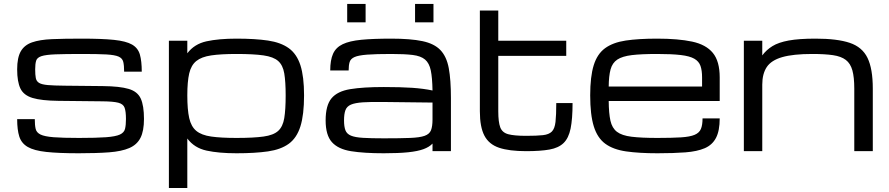

<svg xmlns="http://www.w3.org/2000/svg" viewBox="-20 -770 4526 978"><path d="M380.4 10.7Q277.8 10.7 215.6 3.9Q153.3 -2.9 121.3 -21.5Q89.4 -40 78.4 -74.2Q67.4 -108.4 67.4 -163.1H157.2Q157.2 -132.3 161.6 -113.5Q166 -94.7 186.5 -84.7Q207 -74.7 253.2 -71Q299.3 -67.4 382.8 -67.4Q471.2 -67.4 520.3 -71Q569.3 -74.7 590.8 -84.7Q612.3 -94.7 616.9 -113.8Q621.6 -132.8 621.6 -164.1Q621.6 -202.1 614.7 -221.2Q607.9 -240.2 582.5 -246.8Q557.1 -253.4 501.5 -253.9L277.8 -256.3Q191.4 -257.3 146 -271Q100.6 -284.7 84 -319.1Q67.4 -353.5 67.4 -417Q67.4 -476.1 85.7 -508.3Q104 -540.5 143.1 -554.2Q182.1 -567.9 244.6 -570.6Q307.1 -573.2 395.5 -573.2Q499.5 -573.2 560.8 -566.9Q622.1 -560.5 652.6 -543Q683.1 -525.4 692.6 -491.9Q702.1 -458.5 702.1 -404.8H612.3Q612.3 -436.5 607.9 -454.8Q603.5 -473.1 584.2 -481.7Q564.9 -490.2 521.7 -492.7Q478.5 -495.1 400.4 -495.1Q311.5 -495.1 262.2 -493.2Q212.9 -491.2 190.9 -483.9Q168.9 -476.6 164.1 -460.7Q159.2 -444.8 159.2 -417Q159.2 -388.7 162.4 -372.3Q165.5 -356 179.2 -347.7Q192.9 -339.4 223.9 -336.7Q254.9 -334 310.5 -333.5L503.4 -331.5Q590.3 -330.6 635.5 -317.1Q680.7 -303.7 697 -267.8Q713.4 -231.9 713.4 -164.1Q713.4 -103 695.6 -67.9Q677.7 -32.7 638.7 -15.9Q599.6 1 535.9 5.9Q472.2 10.7 380.4 10.7Z M1435.1 -284.2Q1435.1 -354 1428 -396Q1420.9 -438 1397 -459.2Q1373 -480.5 1322.5 -487.8Q1272 -495.1 1184.6 -495.1Q1105 -495.1 1055.7 -487.8Q1006.3 -480.5 980 -459.2Q953.6 -438 943.8 -396Q934.1 -354 934.1 -284.2Q934.1 -211.9 943.8 -168.5Q953.6 -125 980 -103.3Q1006.3 -81.5 1055.7 -74.5Q1105 -67.4 1184.6 -67.4Q1272 -67.4 1322.5 -74.5Q1373 -81.5 1397 -103.3Q1420.9 -125 1428 -168.5Q1435.1 -211.9 1435.1 -284.2ZM840.3 187.5V-562.5H934.1V-498.5Q969.7 -545.9 1032 -559.6Q1094.2 -573.2 1184.6 -573.2Q1279.3 -573.2 1345 -563.5Q1410.6 -553.7 1451.2 -524.4Q1491.7 -495.1 1510.3 -437.5Q1528.8 -379.9 1528.8 -284.2Q1528.8 -185.5 1510.3 -126.5Q1491.7 -67.4 1451.2 -37.8Q1410.6 -8.3 1345 1.2Q1279.3 10.7 1184.6 10.7Q1094.2 10.7 1032 -2.9Q969.7 -16.6 934.1 -64.5V187.5Z M1935.1 10.7Q1834 10.7 1768.3 0.2Q1702.6 -10.3 1670.7 -45.9Q1638.7 -81.5 1638.7 -156.7Q1638.7 -233.4 1668.7 -269.3Q1698.7 -305.2 1763.9 -315.9Q1829.1 -326.7 1935.1 -326.7Q2021 -326.7 2079.1 -322.8Q2137.2 -318.8 2183.1 -309.1Q2182.1 -374 2174.3 -411.4Q2166.5 -448.7 2145 -466.8Q2123.5 -484.9 2082.3 -490Q2041 -495.1 1972.7 -495.1Q1894.5 -495.1 1850.3 -491.7Q1806.2 -488.3 1786.1 -479.5Q1766.1 -470.7 1761 -454.1Q1755.9 -437.5 1755.9 -411.1H1662.1Q1662.1 -463.9 1676.5 -496.1Q1690.9 -528.3 1725.6 -544.9Q1760.3 -561.5 1820.6 -567.4Q1880.9 -573.2 1972.7 -573.2Q2071.3 -573.2 2131.6 -560.5Q2191.9 -547.9 2223.4 -514.9Q2254.9 -481.9 2265.9 -422.9Q2276.9 -363.8 2276.9 -270.5V0H2183.1V-38.6Q2166.5 -21 2137.2 -10.3Q2107.9 0.5 2059.3 5.6Q2010.7 10.7 1935.1 10.7ZM1935.1 -65.4Q2018.6 -65.4 2068.4 -67.4Q2118.2 -69.3 2142.8 -78.1Q2167.5 -86.9 2175.3 -106.4Q2183.1 -126 2183.1 -161.1V-247.6L1935.1 -250.5Q1869.1 -251.5 1828.9 -248.8Q1788.6 -246.1 1767.6 -237.1Q1746.6 -228 1739.5 -208.7Q1732.4 -189.5 1732.4 -156.7Q1732.4 -125 1739.5 -106.4Q1746.6 -87.9 1767.6 -79.1Q1788.6 -70.3 1828.9 -67.9Q1869.1 -65.4 1935.1 -65.4ZM2094.2 -656.2V-750H2188V-656.2ZM1748.5 -656.2V-750H1842.3V-656.2Z M2660.2 0Q2574.2 0 2522.5 -17.3Q2470.7 -34.7 2447.5 -78.9Q2424.3 -123 2424.3 -203.1V-716.3H2518.1V-562.5H2864.3V-485.4H2518.1V-203.1Q2518.1 -148.4 2528.1 -121.6Q2538.1 -94.7 2568.6 -86.4Q2599.1 -78.1 2660.2 -78.1Q2714.4 -78.1 2745.4 -81.5Q2776.4 -85 2791 -99.9Q2805.7 -114.7 2809.6 -148.9Q2813.5 -183.1 2813.5 -245.1H2896.5Q2896.5 -164.1 2886.5 -115.2Q2876.5 -66.4 2850.8 -41.5Q2825.2 -16.6 2779.1 -8.3Q2732.9 0 2660.2 0Z M3646 -167Q3646 -104 3627.2 -67.9Q3608.4 -31.7 3569.8 -15.1Q3531.2 1.5 3471.4 6.1Q3411.6 10.7 3329.1 10.7Q3234.9 10.7 3169.2 1.2Q3103.5 -8.3 3063.2 -37.8Q3022.9 -67.4 3004.6 -126.5Q2986.3 -185.5 2986.3 -284.2Q2986.3 -379.9 3004.2 -437.5Q3022 -495.1 3062 -524.4Q3102.1 -553.7 3167.2 -563.5Q3232.4 -573.2 3326.7 -573.2Q3434.6 -573.2 3505.4 -558.1Q3576.2 -543 3611.1 -500.5Q3646 -458 3646 -376V-255.4H3080.6Q3081.1 -192.9 3089.4 -155.3Q3097.7 -117.7 3122.6 -98.6Q3147.5 -79.6 3197 -73.5Q3246.6 -67.4 3329.1 -67.4Q3403.3 -67.4 3449 -70.3Q3494.6 -73.2 3518.3 -83.3Q3542 -93.3 3550.3 -113.3Q3558.6 -133.3 3558.6 -167ZM3326.7 -495.1Q3247.1 -495.1 3198.5 -489.3Q3149.9 -483.4 3124.5 -466.6Q3099.1 -449.7 3090.1 -416.5Q3081.1 -383.3 3080.6 -329.1H3556.2V-376Q3556.2 -411.1 3548.1 -434.3Q3540 -457.5 3516.6 -470.9Q3493.2 -484.4 3447.5 -489.7Q3401.9 -495.1 3326.7 -495.1Z M3769 0V-562.5H3862.8V-487.8Q3883.8 -516.1 3914.8 -535.2Q3945.8 -554.2 3997.8 -563.7Q4049.8 -573.2 4134.3 -573.2Q4244.6 -573.2 4308.3 -551.8Q4372.1 -530.3 4398.9 -475.1Q4425.8 -419.9 4425.8 -318.8V0H4331.5V-318.8Q4331.5 -376.5 4321.8 -411.6Q4312 -446.8 4288.3 -464.8Q4264.6 -482.9 4223.1 -489Q4181.6 -495.1 4117.7 -495.1Q4020 -495.1 3964.4 -479Q3908.7 -462.9 3885.7 -428.5Q3862.8 -394 3862.8 -338.9V0Z"/></svg>

Font: Michroma
Style: Regular
Weight: 400
Designer: Vernon Adams
Foundry: Vernon Adams
Version: Version 1.100; ttfautohint (v1.8.4.7-5d5b);gftools[0.9.29]